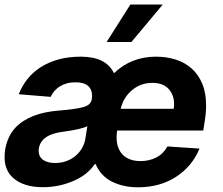

<svg xmlns="http://www.w3.org/2000/svg" viewBox="-28 -797 962 828"><path d="M538.7 -615.8H431.8L534.1 -777.3H673.7ZM566.8 10.7Q503.6 10.7 454.5 -13.8Q405.5 -39.1 384.6 -89.1H380.7Q347.3 -40.8 285.5 -15.3Q224.1 10.3 157 10.3Q72.8 10.3 27.3 -30.9Q-8.2 -63.2 -8.2 -120Q-8.2 -155.5 3.9 -189.1Q16 -222.7 39.4 -247.5Q100.5 -310.7 227.3 -320.3Q299 -326 331.7 -335.2Q364 -344.1 367.9 -369.3Q367.9 -371.8 368.1 -373.8Q368.3 -375.7 368.6 -377.5Q369 -379.3 369 -381Q369 -382.8 369 -384.9Q369 -411.6 351.4 -426.8Q333.8 -442.1 298.3 -442.1Q277 -442.1 259.8 -437.3Q242.5 -432.5 229.2 -424Q215.9 -415.5 206.1 -403.9Q196.4 -392.4 190.7 -379.3L52.9 -390.6Q66.8 -426.5 90.6 -456.3Q114.3 -486.2 147.9 -507.5Q181.5 -528.8 224.4 -540.7Q267.4 -552.6 320.3 -552.6Q429.7 -552.6 463.4 -481.2Q538 -552.6 644.9 -552.6Q690.3 -552.6 729.8 -540.1Q769.2 -527.7 798.3 -501.8Q827.4 -475.9 844.1 -436.3Q860.8 -396.7 860.8 -342.3Q860.8 -326.7 859.4 -310.2Q858 -293.7 855.1 -275.6L848.7 -234H476.9V-233.7Q474.8 -218 474.8 -204.5Q474.8 -181.1 481.5 -162.1Q488.3 -143.1 501.2 -129.8Q514.2 -116.5 533.6 -109.4Q552.9 -102.3 578.5 -102.3Q614.7 -102.3 645.2 -117.5Q675.8 -132.8 694.2 -165.5L832.4 -156.2Q801.1 -79.9 731.2 -34.4Q661.6 10.7 566.8 10.7ZM721.2 -327.8Q721.9 -333.1 722.3 -338.2Q722.7 -343.4 722.7 -348.4Q722.7 -388.1 698.5 -414.1Q674.4 -439.6 628.9 -439.6Q578.1 -439.6 540.8 -407.7Q503.9 -376.4 492.5 -327.8ZM209.2 -94.1Q235.1 -94.1 257.1 -101.9Q279.1 -109.7 296 -123.4Q312.9 -137.1 324 -155.4Q335.2 -173.7 339.5 -195L348.7 -252.8Q322.1 -239.3 243.6 -228.7Q149.5 -217.3 139.6 -157.3Q139.2 -154.5 139 -151.8Q138.8 -149.1 138.8 -146.7Q138.8 -120.4 158.7 -106.9Q178.3 -94.1 209.2 -94.1Z"/></svg>

Font: Linik Sans
Style: Bold Italic
Weight: 700
Italic angle: 9°
Designer: Fonts by Rasmus Andersson / Changes by Cristiano Sobral with parts from Marc Monis
Foundry: rsms
Version: Version 3.020; ttfautohint (v1.6)